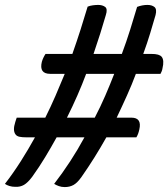

<svg xmlns="http://www.w3.org/2000/svg" viewBox="-38 -740 683 780"><path d="M30 -262H146Q168 -306 187.5 -351Q207 -396 225 -440H166Q120 -440 132 -489Q137 -506 147 -521H256Q274 -572 289.5 -620.5Q305 -669 318 -713Q328 -717 339.5 -718.5Q351 -720 361 -720Q378 -720 389 -712Q400 -704 392 -679Q382 -644 369.5 -604.5Q357 -565 342 -521H457Q476 -572 491 -620Q506 -668 519 -712Q540 -720 561 -720Q579 -720 589.5 -711.5Q600 -703 594 -679Q584 -644 572 -604.5Q560 -565 544 -521H575Q594 -521 604 -518Q614 -515 619 -509Q630 -495 622 -462Q621 -455 618.5 -449.5Q616 -444 614 -440H514Q498 -397 478 -352.5Q458 -308 436 -262H496Q539 -262 528 -214Q524 -195 516 -182H394Q371 -141 346 -101Q321 -61 293 -21Q276 3 260.5 11.5Q245 20 225 20Q212 20 201 16Q190 12 182 7Q216 -37 247 -84.5Q278 -132 305 -182H192Q170 -142 145.5 -101.5Q121 -61 93 -22Q75 2 59.5 11Q44 20 24 19Q11 19 0 15.5Q-11 12 -18 7Q16 -37 46.5 -85Q77 -133 104 -182H72Q51 -182 40.5 -184.5Q30 -187 25 -194Q13 -210 24 -244Q26 -250 27.5 -255Q29 -260 30 -262ZM234 -262H347Q370 -306 389.5 -351Q409 -396 426 -440H312Q296 -397 276.5 -352.5Q257 -308 234 -262Z"/></svg>

Font: Recursive Sn Csl St
Style: Italic
Weight: 400
Italic angle: -15°
Version: Version 1.079;hotconv 1.0.112;makeotfexe 2.5.65598; ttfautoh